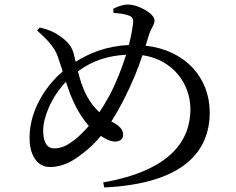

<svg xmlns="http://www.w3.org/2000/svg" viewBox="-20 -794 1040 845"><path d="M535 -553C517 -496 493 -433 462 -374C448 -349 433 -323 417 -300C398 -318 379 -341 363 -370C344 -405 332 -444 323 -480C389 -529 458 -549 535 -553ZM480 -737C503 -736 523 -733 540 -728C557 -723 568 -717 566 -694C563 -668 557 -634 547 -596C447 -591 373 -560 313 -522L304 -559C293 -602 260 -624 236 -640C216 -655 185 -666 155 -673L143 -660C188 -620 220 -586 234 -546L256 -480C200 -432 110 -326 110 -186C110 -122 137 -59 200 -59C259 -59 305 -88 344 -119C372 -140 399 -165 424 -196C441 -184 466 -171 486 -171C507 -171 522 -181 522 -201C522 -227 500 -243 478 -255L470 -259C487 -286 504 -315 521 -348C563 -430 588 -493 607 -551C740 -532 818 -426 818 -314C818 -182 739 -45 434 9L439 31C795 14 903 -133 903 -299C903 -451 797 -573 621 -593L636 -642C645 -671 660 -684 660 -704C660 -735 588 -774 543 -774C523 -774 498 -766 478 -755ZM270 -434C280 -403 291 -373 304 -345C320 -310 342 -273 371 -240C350 -216 329 -195 310 -180C279 -156 254 -141 217 -141C190 -141 170 -164 170 -219C170 -275 203 -363 270 -434Z"/></svg>

Font: Noto Serif HK Medium
Style: Regular
Weight: 500
Designer: Ryoko NISHIZUKA 西塚涼子 (kana & ideographs); Frank Grießhammer (Latin, Greek & Cyrillic); Wenlong ZHANG 张文龙 (bopomofo); San
Foundry: Adobe
Version: Version 2.001;hotconv 1.1.0;makeotfexe 2.6.0